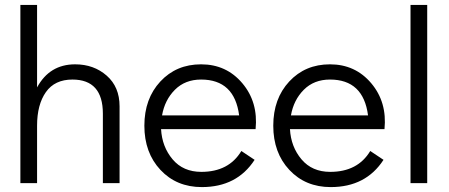

<svg xmlns="http://www.w3.org/2000/svg" viewBox="-20 -746 1827 782"><path d="M286 -484Q362 -484 414.5 -438Q467 -392 467 -313V0H399V-283Q399 -422 275 -422Q203 -422 167 -371Q131 -320 131 -234V0H63V-726H131V-390Q182 -484 286 -484Z M799 -484Q902 -484 967 -407Q1032 -330 1021 -220H636Q640 -148 683 -97Q726 -46 800 -46Q912 -46 963 -131L1017 -95Q945 16 802 16Q699 16 633.5 -54Q568 -124 568 -234Q568 -344 633 -414Q698 -484 799 -484ZM640 -276H954Q935 -422 799 -422Q734 -422 692.5 -380.5Q651 -339 640 -276Z M1324 -484Q1427 -484 1492 -407Q1557 -330 1546 -220H1161Q1165 -148 1208 -97Q1251 -46 1325 -46Q1437 -46 1488 -131L1542 -95Q1470 16 1327 16Q1224 16 1158.5 -54Q1093 -124 1093 -234Q1093 -344 1158 -414Q1223 -484 1324 -484ZM1165 -276H1479Q1460 -422 1324 -422Q1259 -422 1217.5 -380.5Q1176 -339 1165 -276Z M1652 0V-726H1720V0Z"/></svg>

Font: Didact Gothic
Style: Regular
Weight: 400
Designer: Daniel Johnson
Foundry: Daniel Johnson
Version: Version 2.101;PS 002.101;hotconv 1.0.88;makeotf.lib2.5.64775